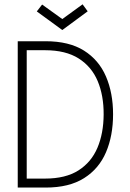

<svg xmlns="http://www.w3.org/2000/svg" viewBox="-20 -846 588 866"><path d="M60 -660H186Q291.5 -660 358.8 -617.8Q426 -575.5 458 -501Q490 -426.5 490 -330.5Q490 -234 458.2 -159.5Q426.5 -85 359.2 -42.5Q292 0 186 0H60ZM100.5 -619.5V-40.5H183Q276 -40.5 334 -77.5Q392 -114.5 419.5 -179.5Q447 -244.5 447.5 -329.5Q448 -414.5 420.8 -479.8Q393.5 -545 335 -582.2Q276.5 -619.5 183 -619.5ZM261 -710.5 146 -794.5 170 -825.5 261 -760 352.5 -826.5 375.5 -795Z"/></svg>

Font: League Spartan Thin ExtraLight
Style: Regular
Weight: 250
Version: Version 2.002